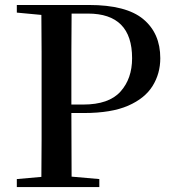

<svg xmlns="http://www.w3.org/2000/svg" viewBox="-20 -755 700 775"><path d="M47.9 -704.1V-734.9H338.9Q489.7 -734.9 558.3 -677.7Q627 -620.6 627 -520Q627 -458 595.9 -408Q564.9 -357.9 497.3 -328.4Q429.7 -298.8 318.8 -298.8H268.1L269 -42L380.9 -32.2V0H47.9V-32.2L147 -41Q147.9 -115.2 147.9 -190.7Q147.9 -266.1 147.9 -341.8V-393.1Q147.9 -469.7 147.9 -544.9Q147.9 -620.1 147 -694.8ZM268.1 -333H315.9Q419.4 -333 466.3 -385.3Q513.2 -437.5 513.2 -520Q513.2 -700.2 335 -700.2H269Q268.1 -624 268.1 -547.1Q268.1 -470.2 268.1 -393.1Z"/></svg>

Font: Source Han Serif TW SemiBold
Style: Regular
Weight: 600
Designer: Ryoko NISHIZUKA Ë•øÂ°öÊ∂ºÂ≠ê (kana & ideographs); Frank Grie√ühammer (Latin, Greek & Cyrillic); Wenlong ZHANG Âº†ÊñáÈæô 
Foundry: Adobe
Version: Version 2.003;hotconv 1.1.1;makeotfexe 2.6.0